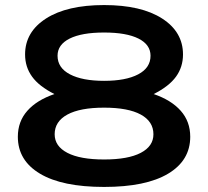

<svg xmlns="http://www.w3.org/2000/svg" viewBox="-20 -719 814 751"><path d="M387.2 12.2Q223.1 12.2 136.5 -39.6Q49.8 -91.3 49.8 -184.1Q49.8 -243.7 86.9 -285.6Q124 -327.6 192.9 -351.1Q132.8 -381.3 105.5 -419.2Q78.1 -457 78.1 -505.9Q78.1 -594.2 160.2 -646.7Q242.2 -699.2 387.2 -699.2Q532.2 -699.2 614 -646.7Q695.8 -594.2 695.8 -505.9Q695.8 -457 668.5 -419.2Q641.1 -381.3 581.1 -351.1Q649.9 -327.6 687 -285.6Q724.1 -243.7 724.1 -184.1Q724.1 -91.3 637.5 -39.6Q550.8 12.2 387.2 12.2ZM568.8 -501Q568.8 -544.4 521.7 -568.1Q474.6 -591.8 387.2 -591.8Q299.8 -591.8 252.4 -568.1Q205.1 -544.4 205.1 -501Q205.1 -453.6 253.7 -428.2Q302.2 -402.8 387.2 -402.8Q472.2 -402.8 520.5 -428.2Q568.8 -453.6 568.8 -501ZM580.1 -193.8Q580.1 -243.7 530.8 -270.8Q481.4 -297.9 387.2 -297.9Q293 -297.9 243.4 -270.8Q193.8 -243.7 193.8 -193.8Q193.8 -147 243.7 -121.1Q293.5 -95.2 387.2 -95.2Q481 -95.2 530.5 -121.1Q580.1 -147 580.1 -193.8Z"/></svg>

Font: Archivo Expanded SemiBold
Style: Regular
Weight: 600
Width: 7
Designer: Hector Gatti
Foundry: Omnibus-Type
Version: Version 2.001